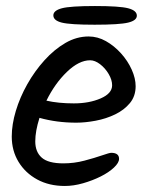

<svg xmlns="http://www.w3.org/2000/svg" viewBox="-20 -612 490 637"><path d="M195 5Q143 5 103.5 -16.5Q64 -38 41.5 -75Q19 -112 19 -159Q19 -199 32.5 -244Q46 -289 70.5 -332.5Q95 -376 127.5 -412Q160 -448 197 -469.5Q234 -491 274 -491Q304 -491 331.5 -475.5Q359 -460 381.5 -435Q404 -410 417 -381Q430 -352 430 -326Q430 -293 411 -270Q392 -247 362 -232.5Q332 -218 297.5 -211.5Q263 -205 233 -205Q168 -205 111 -221Q97 -177 97 -143Q97 -108 118.5 -89Q140 -70 190 -70Q226 -70 260 -79Q294 -88 318.5 -96.5Q343 -105 349 -105Q375 -105 375 -85Q375 -72 358 -56Q341 -40 314 -26.5Q287 -13 255.5 -4Q224 5 195 5ZM225 -269Q276 -269 314 -285.5Q352 -302 352 -329Q352 -347 340.5 -366.5Q329 -386 312 -399Q295 -412 279 -412Q242 -412 202 -373.5Q162 -335 134 -278Q174 -269 225 -269ZM294 -530Q213 -530 185 -537Q157 -544 157 -561Q157 -577 185 -584.5Q213 -592 295 -592Q377 -592 405.5 -584.5Q434 -577 434 -560Q434 -544 405 -537Q376 -530 294 -530Z"/></svg>

Font: Solitreo
Style: Regular
Weight: 400
Designer: Nathan Gross, Bryan Kirschen, Binghamton University
Foundry: Eli Heuer
Version: Version 1.100; ttfautohint (v1.8.4.7-5d5b)